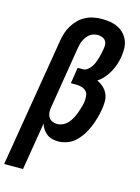

<svg xmlns="http://www.w3.org/2000/svg" viewBox="-172 -820 812 1112"><g transform="rotate(15 233.5 -264.0)"><path d="M-33 215 95 -557Q99 -582 106.5 -605.5Q114 -629 127.5 -651.5Q141 -674 160 -692.5Q179 -711 202 -722.5Q225 -734 250 -738.5Q275 -743 299 -743Q324 -743 348 -739Q372 -735 393.5 -724.5Q415 -714 431 -697Q447 -680 456 -658Q465 -636 465.5 -611Q466 -586 462 -561Q458 -537 450.5 -513.5Q443 -490 430.5 -467.5Q418 -445 401.5 -425.5Q385 -406 363 -392Q384 -382 401 -366.5Q418 -351 427.5 -330Q437 -309 436.5 -284Q436 -259 432 -235Q427 -208 419.5 -181Q412 -154 401 -128Q390 -102 374 -77Q358 -52 337 -32Q316 -12 288.5 -2Q261 8 234 8Q215 8 197 3Q179 -2 165.5 -12.5Q152 -23 142 -38Q132 -53 127 -70L80 215ZM203 -88Q221 -88 238 -96.5Q255 -105 267.5 -119Q280 -133 288.5 -149.5Q297 -166 303.5 -183Q310 -200 315 -217.5Q320 -235 323 -253Q325 -270 323.5 -287.5Q322 -305 311 -316.5Q300 -328 283.5 -332.5Q267 -337 250 -337H219L234 -433H265Q279 -433 291.5 -442Q304 -451 313 -463.5Q322 -476 327.5 -489.5Q333 -503 337 -516.5Q341 -530 344.5 -544Q348 -558 350 -572Q353 -586 353 -600.5Q353 -615 345.5 -626Q338 -637 325 -642Q312 -647 298 -647Q286 -647 273.5 -643.5Q261 -640 250.5 -632Q240 -624 232 -613Q224 -602 218.5 -590Q213 -578 210 -566Q207 -554 205 -542L145 -174Q142 -158 143 -142Q144 -126 151.5 -113.5Q159 -101 173 -94.5Q187 -88 203 -88Z"/></g></svg>

Font: Iosevka SS18
Style: Bold Italic
Weight: 700
Italic angle: -9°
Monospace: yes
Designer: Belleve Invis
Foundry: Belleve Invis
Version: Version 25.1.1; ttfautohint (v1.8.4)